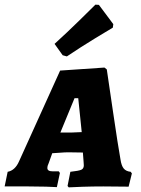

<svg xmlns="http://www.w3.org/2000/svg" viewBox="-41 -802 608 827"><path d="M522 -62 527 -55 513 2 404 1Q358 1 313 2.5Q268 4 255 5L250 -1L262 -62Q299 -66 309.5 -71Q320 -76 320 -90Q320 -100 319 -106L316 -145L252 -146Q240 -146 214 -144Q188 -142 184 -142L169 -100Q163 -88 163 -78Q163 -64 186 -64H212L217 -57L204 4Q192 3 157 2Q122 1 82 1H-21L-8 -62Q24 -68 41 -107L218 -498L409 -511L419 -503Q426 -456 446.5 -316Q467 -176 478 -115Q482 -88 492 -76Q502 -64 522 -62ZM264 -231Q275 -231 311 -233L296 -379H280L219 -231ZM247 -559 229 -564 194 -613Q249 -663 302 -715Q355 -767 370 -782L385 -781L447 -698L445 -683Q428 -673 368 -636.5Q308 -600 247 -559Z"/></svg>

Font: Alegreya SC ExtraBold
Style: Italic
Weight: 800
Italic angle: -7°
Designer: Juan Pablo del Peral
Foundry: Huerta Tipografica
Version: Version 2.007; ttfautohint (v1.6)